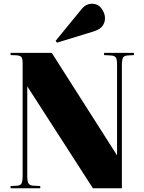

<svg xmlns="http://www.w3.org/2000/svg" viewBox="-20 -1015 774 1035"><path d="M37 0V-12L71 -14Q90 -15 96 -26Q102 -37 102 -70V-673Q102 -698 95.5 -707Q89 -716 66 -717L37 -718V-730H259L610 -179H611V-664Q611 -696 604 -705.5Q597 -715 577 -716L541 -718V-730H702V-718L668 -716Q649 -715 643 -704Q637 -693 637 -660V0H481L128 -548H127V-66Q127 -35 134.5 -25Q142 -15 161 -14L197 -12V0ZM287 -785 280 -795 419 -965Q433 -982 447 -988.5Q461 -995 474 -995Q508 -995 527 -969.5Q546 -944 546 -916Q546 -894 532.5 -875Q519 -856 483 -845Z"/></svg>

Font: Display Black
Style: Regular
Weight: 900
Designer: Latin by Veronika Burian and Jose Scaglione. Greek by Irene Vlachou. Cyrillic by Vera Evstafieva.
Foundry: TypeTogether
Version: Version 3.002